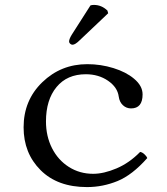

<svg xmlns="http://www.w3.org/2000/svg" viewBox="-20 -751 680 781"><path d="M348 -729Q354 -731 362 -731Q393 -731 417 -708L420 -697L305 -588Q286 -569 275 -569Q270 -569 265.5 -573Q261 -577 261 -582Q261 -592 272 -610ZM579 -108Q518 -39 458 -14.5Q398 10 334 10Q214 10 145 -59Q76 -128 76 -233Q76 -343 152 -416.5Q228 -490 335 -490Q390 -490 441.5 -474Q493 -458 525 -431Q560 -402 560 -367Q560 -310 513 -310Q494 -310 480 -323Q466 -336 463 -358Q458 -396 419.5 -422.5Q381 -449 329 -449Q253 -449 210 -397Q167 -345 167 -257Q167 -197 191.5 -148.5Q216 -100 260 -72Q304 -44 359 -44Q402 -44 454 -66Q506 -88 550 -133Q558 -132 567 -124Q576 -116 579 -108Z"/></svg>

Font: Libertinus Mono
Style: Regular
Weight: 400
Designer: Philipp H. Poll
Foundry: Khaled Hosny
Version: Version 6.7